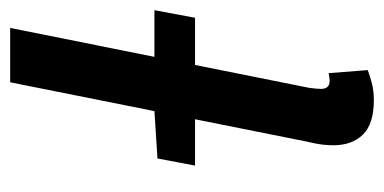

<svg xmlns="http://www.w3.org/2000/svg" viewBox="-209 -537 756 378"><g transform="rotate(-90 169.0 -348.0)"><path d="M32 -342 46 -416 140 -422H338L323 -342ZM161 10Q114 10 93 -11.5Q72 -33 72 -70Q72 -81 73.5 -93Q75 -105 79 -121L196 -706H303L185 -117Q184 -109 183.5 -104Q183 -99 183 -94Q183 -77 199 -77Q202 -77 205 -77.5Q208 -78 214 -79L220 -2Q207 3 192.5 6.5Q178 10 161 10Z"/></g></svg>

Font: Source Sans 3 SemiBold
Style: Italic
Weight: 600
Italic angle: -11°
Designer: Paul D. Hunt
Foundry: Adobe
Version: Version 3.046;hotconv 1.0.118;makeotfexe 2.5.65603